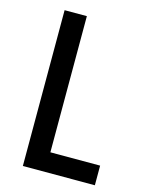

<svg xmlns="http://www.w3.org/2000/svg" viewBox="-110 -782 648 850"><g transform="rotate(15 214.5 -357.0)"><path d="M79 0H409V-90H181V-714H79Z"/></g></svg>

Font: Noto Sans Gurmukhi UI Condensed Medium
Style: Regular
Weight: 500
Width: 3
Designer: Jelle Bosma - Monotype Design Team
Foundry: Monotype Imaging Inc.
Version: Version 2.004